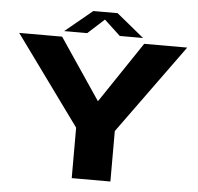

<svg xmlns="http://www.w3.org/2000/svg" viewBox="-55 -868 952 925"><g transform="rotate(5 420.5 -405.5)"><path d="M325.5 0V-244L12.5 -675H220L419 -380L617 -675H825L512.5 -244V0ZM227.5 -702.5 359 -811H476.5L609 -702.5H496.5L418.5 -775L339 -702.5Z"/></g></svg>

Font: Anybody ExtraExpanded Regular
Style: Bold
Weight: 700
Width: 8
Designer: Tyler Finck
Foundry: Etcetera Type Company
Version: Version 1.010; ttfautohint (v1.8.3) -l 8 -r 50 -G 200 -x 14 